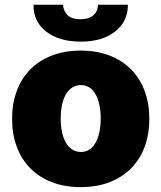

<svg xmlns="http://www.w3.org/2000/svg" viewBox="-20 -761 665 791"><path d="M29.8 -271.3Q29.8 -334.2 49 -386Q68.2 -437.9 104.6 -474.8Q141 -511.7 193.5 -532.1Q246.1 -552.6 312.5 -552.6Q379.3 -552.6 431.6 -532.1Q484 -511.7 520.4 -474.8Q556.8 -437.9 576 -386Q595.2 -334.2 595.2 -271.3Q595.2 -208.5 576 -156.6Q556.8 -104.8 520.4 -67.8Q484 -30.9 431.6 -10.5Q379.3 9.9 312.5 9.9Q246.1 9.9 193.5 -10.5Q141 -30.9 104.6 -67.8Q68.2 -104.8 49 -156.6Q29.8 -208.5 29.8 -271.3ZM313.9 -134.9Q332.7 -134.9 347.7 -144.4Q362.6 -153.8 373 -171.7Q383.5 -189.6 389.2 -215.2Q394.9 -240.8 394.9 -272.7Q394.9 -304.7 389.2 -330.3Q383.5 -355.8 373 -373.8Q362.6 -391.7 347.7 -401.1Q332.7 -410.5 313.9 -410.5Q294.4 -410.5 278.8 -401.1Q263.1 -391.7 252.3 -373.8Q241.5 -355.8 235.8 -330.3Q230.1 -304.7 230.1 -272.7Q230.1 -240.8 235.8 -215.2Q241.5 -189.6 252.3 -171.7Q263.1 -153.8 278.8 -144.4Q294.4 -134.9 313.9 -134.9ZM117.9 -741.5H240.1Q239.7 -720.2 256.4 -700.6Q273.1 -681.8 312.5 -681.8Q327.1 -681.8 339.8 -685.2Q352.6 -688.6 362.2 -695.8Q371.8 -703.1 377.5 -714.3Q383.2 -725.5 383.5 -741.5H507.1Q506.7 -672.2 454.2 -631Q401.6 -589.5 312.5 -589.5Q223.4 -589.5 170.1 -631Q117.2 -672.2 117.9 -741.5Z"/></svg>

Font: Inter P Black
Style: Regular
Weight: 900
Designer: Rasmus Andersson
Foundry: rsms
Version: Version 3.018;git-588b23468